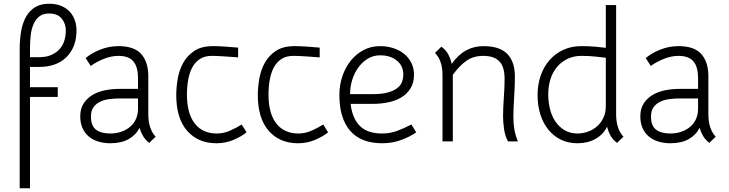

<svg xmlns="http://www.w3.org/2000/svg" viewBox="-20 -754 3887 1024"><path d="M288 -237H140V250H85V-494Q85 -545 93 -589Q101 -633 119 -665Q137 -697 167 -715.5Q197 -734 242 -734Q279 -734 306.5 -722.5Q334 -711 352 -691.5Q370 -672 379 -646Q388 -620 388 -592Q388 -503 335 -450Q282 -397 188 -397H140V-289H288ZM140 -449H188Q227 -449 254 -461Q281 -473 298.5 -493Q316 -513 323.5 -538.5Q331 -564 331 -592Q331 -628 309 -655Q287 -682 242 -682Q210 -682 190.5 -667Q171 -652 159.5 -626.5Q148 -601 144 -567.5Q140 -534 140 -497Z M568 10Q534 10 504.5 1Q475 -8 453.5 -26Q432 -44 420 -71Q408 -98 408 -133Q408 -175 426.5 -203Q445 -231 475 -248.5Q505 -266 542.5 -273Q580 -280 619 -280H716V-336Q716 -398 691 -427Q666 -456 612 -456Q572 -456 531 -439Q490 -422 464 -402L437 -444Q466 -470 513.5 -489Q561 -508 612 -508Q696 -508 733.5 -465.5Q771 -423 771 -347V-144Q771 -67 810 -25L776 8Q755 -8 743 -28.5Q731 -49 724 -72Q705 -34 666 -12Q627 10 568 10ZM568 -42Q598 -42 624 -50.5Q650 -59 670.5 -75Q691 -91 703 -115Q715 -139 716 -170V-229H619Q591 -229 563.5 -225.5Q536 -222 514 -211.5Q492 -201 478.5 -182Q465 -163 465 -133Q465 -83 492 -62.5Q519 -42 568 -42Z M977 -250Q977 -148 1019 -95Q1061 -42 1136 -42Q1171 -42 1204 -56Q1237 -70 1269 -90L1295 -48Q1264 -24 1223 -7Q1182 10 1134 10Q1036 10 978 -56.5Q920 -123 920 -247Q920 -289 928 -335Q936 -381 957.5 -419.5Q979 -458 1017 -483Q1055 -508 1116 -508Q1146 -508 1181 -505.5Q1216 -503 1250 -500V-448Q1211 -451 1173 -453.5Q1135 -456 1109 -456Q1071 -456 1045.5 -439Q1020 -422 1005 -393.5Q990 -365 983.5 -327.5Q977 -290 977 -250Z M1412 -250Q1412 -148 1454 -95Q1496 -42 1571 -42Q1606 -42 1639 -56Q1672 -70 1704 -90L1730 -48Q1699 -24 1658 -7Q1617 10 1569 10Q1471 10 1413 -56.5Q1355 -123 1355 -247Q1355 -289 1363 -335Q1371 -381 1392.5 -419.5Q1414 -458 1452 -483Q1490 -508 1551 -508Q1581 -508 1616 -505.5Q1651 -503 1685 -500V-448Q1646 -451 1608 -453.5Q1570 -456 1544 -456Q1506 -456 1480.5 -439Q1455 -422 1440 -393.5Q1425 -365 1418.5 -327.5Q1412 -290 1412 -250Z M1850 -200Q1859 -122 1899.5 -82Q1940 -42 2018 -42Q2060 -42 2098 -56Q2136 -70 2174 -90L2200 -48Q2165 -24 2118.5 -7Q2072 10 2018 10Q1905 10 1847.5 -56.5Q1790 -123 1790 -247Q1790 -299 1805.5 -346Q1821 -393 1849.5 -429Q1878 -465 1918 -486.5Q1958 -508 2007 -508Q2044 -508 2077 -497.5Q2110 -487 2134.5 -467.5Q2159 -448 2173.5 -419.5Q2188 -391 2188 -356Q2188 -312 2169 -282Q2150 -252 2119.5 -234Q2089 -216 2049.5 -208Q2010 -200 1968 -200ZM2007 -459Q1971 -459 1941.5 -441Q1912 -423 1891 -394Q1870 -365 1858.5 -328Q1847 -291 1847 -252H1968Q2019 -252 2051 -261.5Q2083 -271 2101 -286Q2119 -301 2125 -319.5Q2131 -338 2131 -356Q2131 -403 2096.5 -431Q2062 -459 2007 -459Z M2689 0Q2673 -30 2668 -67.5Q2663 -105 2663 -134Q2663 -158 2664 -179Q2665 -200 2666.5 -223.5Q2668 -247 2669.5 -274Q2671 -301 2671 -336Q2671 -398 2643 -427Q2615 -456 2558 -456Q2504 -456 2467 -429.5Q2430 -403 2395 -355V-353V0H2340V-353Q2340 -393 2330 -422Q2320 -451 2300 -472L2334 -505Q2358 -488 2371 -463.5Q2384 -439 2389 -413Q2422 -461 2464.5 -484.5Q2507 -508 2558 -508Q2646 -508 2686 -466Q2726 -424 2726 -347Q2726 -311 2724.5 -281.5Q2723 -252 2721.5 -226Q2720 -200 2719 -176Q2718 -152 2718 -128Q2718 -95 2723 -65Q2728 -35 2742 0Z M3060 10Q3009 10 2969.5 -10Q2930 -30 2902.5 -65Q2875 -100 2861 -146.5Q2847 -193 2847 -247Q2847 -303 2863.5 -350.5Q2880 -398 2910.5 -433Q2941 -468 2984 -488Q3027 -508 3080 -508Q3122 -508 3155 -505Q3188 -502 3211 -499V-727H3266V-144Q3266 -67 3305 -25L3271 8Q3248 -9 3236 -31Q3224 -53 3218 -78Q3197 -36 3155.5 -13Q3114 10 3060 10ZM3060 -42Q3086 -42 3113 -51Q3140 -60 3161.5 -78Q3183 -96 3197 -123.5Q3211 -151 3211 -188V-446Q3193 -448 3158 -452Q3123 -456 3081 -456Q3041 -456 3008.5 -441Q2976 -426 2952.5 -399Q2929 -372 2916.5 -334Q2904 -296 2904 -250Q2904 -209 2913.5 -171.5Q2923 -134 2942.5 -105.5Q2962 -77 2991.5 -59.5Q3021 -42 3060 -42Z M3555 10Q3521 10 3491.5 1Q3462 -8 3440.5 -26Q3419 -44 3407 -71Q3395 -98 3395 -133Q3395 -175 3413.5 -203Q3432 -231 3462 -248.5Q3492 -266 3529.5 -273Q3567 -280 3606 -280H3703V-336Q3703 -398 3678 -427Q3653 -456 3599 -456Q3559 -456 3518 -439Q3477 -422 3451 -402L3424 -444Q3453 -470 3500.5 -489Q3548 -508 3599 -508Q3683 -508 3720.5 -465.5Q3758 -423 3758 -347V-144Q3758 -67 3797 -25L3763 8Q3742 -8 3730 -28.5Q3718 -49 3711 -72Q3692 -34 3653 -12Q3614 10 3555 10ZM3555 -42Q3585 -42 3611 -50.5Q3637 -59 3657.5 -75Q3678 -91 3690 -115Q3702 -139 3703 -170V-229H3606Q3578 -229 3550.5 -225.5Q3523 -222 3501 -211.5Q3479 -201 3465.5 -182Q3452 -163 3452 -133Q3452 -83 3479 -62.5Q3506 -42 3555 -42Z"/></svg>

Font: Snippet
Style: Regular
Weight: 400
Designer: Gesine Todt
Foundry: Gesine Todt
Version: Version 1.000